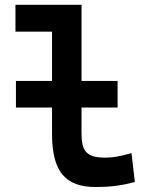

<svg xmlns="http://www.w3.org/2000/svg" viewBox="-20 -752 626 782"><path d="M44.9 -314H191.9V-207.5C191.9 -55.7 243.7 9.8 370.1 9.8C427.7 9.8 475.1 3.9 529.3 -10.7L515.6 -128.4C471.7 -115.7 439.5 -109.9 409.2 -109.9C327.1 -109.9 312 -140.6 312 -212.4V-314H459V-422.4H312V-732.4H43V-623H191.9V-422.4H44.9Z"/></svg>

Font: Cascadia Mono SemiBold
Style: Regular
Weight: 600
Monospace: yes
Designer: Aaron Bell
Foundry: Saja Typeworks
Version: Version 2404.023